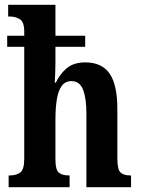

<svg xmlns="http://www.w3.org/2000/svg" viewBox="-20 -780 587 800"><path d="M16 0V-49H21Q47 -49 64 -61Q81 -73 81 -119V-585H10V-631H81V-648Q81 -689 62.5 -700Q44 -711 24 -711H14V-760H211V-631H335V-585H211V-521Q211 -497 210 -473.5Q209 -450 208 -436H213Q227 -468 256 -494Q285 -520 336 -520Q404 -520 436.5 -473.5Q469 -427 469 -326V-120Q469 -74 482 -61.5Q495 -49 523 -49H526V0H340V-306Q340 -371 326 -406.5Q312 -442 278 -442Q251 -442 236.5 -421Q222 -400 216.5 -364Q211 -328 211 -284V-115Q211 -72 225.5 -60.5Q240 -49 267 -49H270V0Z"/></svg>

Font: Noto Serif Armenian ExtraCondensed
Style: Bold
Weight: 700
Width: 2
Designer: Monotype Design Team
Foundry: Monotype Imaging Inc.
Version: Version 2.008; ttfautohint (v1.8.4.7-5d5b)